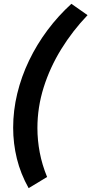

<svg xmlns="http://www.w3.org/2000/svg" viewBox="-20 -803 479 1007"><path d="M130.2 183.8Q88 108.5 68.5 29Q49 -50.5 49 -133.5Q49 -223.2 70.5 -312.2Q92 -401.2 132.4 -485.4Q172.8 -569.5 229.1 -644.9Q285.5 -720.2 354.5 -783L439.2 -723.5Q360.5 -641.2 301.2 -545.2Q242 -449.2 209.1 -344.8Q176.2 -240.2 176.2 -131.5Q176.2 -67.5 188.5 -3Q200.8 61.5 227 125.2Z"/></svg>

Font: Ubuntu Sans
Style: Italic
Weight: 400
Italic angle: -13.5°
Designer: Dalton Maag Ltd
Foundry: Dalton Maag Ltd
Version: Version 1.006